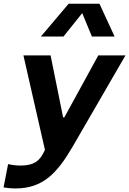

<svg xmlns="http://www.w3.org/2000/svg" viewBox="-44 -838 708 1053"><path d="M180 -637.5H304L407 -766L460 -637.5H584.5L501.5 -817.5H332.5ZM-24.5 190C-3.5 193 17.5 195.5 41.5 195.5C190 195.5 269 113 354.5 -34L644 -534H495L309 -194.5H302L233.5 -534H84.5L202.5 -16L194 1C172.5 42.5 143.5 70 69.5 70C44.5 70 23 67 0.5 62Z"/></svg>

Font: Monaspace Neon
Style: Bold Italic
Weight: 700
Italic angle: -11°
Designer: Riley Cran & the Lettermatic Team
Foundry: Lettermatic
Version: Version 1.200 (Monaspace Neon)